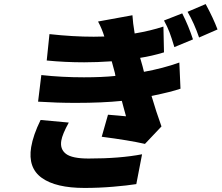

<svg xmlns="http://www.w3.org/2000/svg" viewBox="-20 -856 1092 946"><path d="M180 -264.9 318.9 -252.1Q287.3 -195 282 -163Q274.9 -121.1 305 -98Q335.2 -74.9 416.5 -74.9Q571.4 -74.9 680 -95.9L651.6 51.1Q606.9 58.2 536.8 64.1Q466.6 70 396.3 70Q255 70 185.9 20.4Q116.8 -29.1 133.5 -131Q143.5 -190.7 180 -264.9ZM863.6 -547.9 869.3 -419Q826.3 -403.8 726.6 -383.2Q749.3 -305.8 775.6 -233L694.2 -147Q616.1 -164.8 481.2 -182.2L512.1 -290.8Q529.1 -289.4 559.8 -286.8Q590.6 -284.1 600.9 -283Q596.2 -298.7 589.5 -324.4Q582.7 -350.1 580.3 -359Q484.7 -349.1 352.6 -349.1Q261 -349.1 167.6 -355.1L183.6 -486.2Q284.1 -475.1 393.5 -475.1Q483.7 -475.1 548.7 -481.9L546.2 -496.1L530.5 -554Q457.7 -549 394.9 -549Q300.1 -549 210.2 -557.9L223.7 -687.9Q339.8 -675.1 441.8 -675.1Q476.9 -675.1 494 -676.1Q482.6 -713.8 463.1 -750L632.5 -780.9Q634.6 -743.6 643.5 -691.1Q720.2 -703.8 785.2 -725.1L788 -598Q728.3 -579.9 670.5 -571Q671.9 -564.6 682.5 -529.1L689.3 -502.1Q784.4 -519.5 863.6 -547.9ZM788 -755 877.8 -790.1Q909.8 -726.9 930.8 -661.9L839.1 -623.9Q825.6 -669.4 815.3 -696.6Q805 -723.7 788 -755ZM904.1 -797.9 993.3 -835.9Q1030.9 -766.7 1051.8 -710.9L960.9 -671.2Q937.1 -741.1 904.1 -797.9Z"/></svg>

Font: Karasuma Gothic
Style: Italic
Weight: 900
Italic angle: -9.39999°
Designer: Rasmus Andersson / Ryoko Nishizuka
Foundry: Genbu
Version: Version 1.00